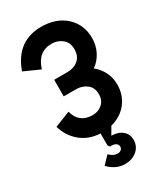

<svg xmlns="http://www.w3.org/2000/svg" viewBox="-230 -801 972 1132"><g transform="rotate(-30 255.5 -235.5)"><path d="M273.9 238.8Q240.7 238.8 211.7 223.9Q182.6 209 163.1 187L211.9 136.2Q237.3 163.1 266.1 163.1Q281.2 163.1 290.5 155.3Q299.8 147.5 299.8 134.8Q299.8 118.7 284.7 110.4Q269.5 102.1 248 105L237.8 90.8V9.8Q160.6 6.3 106.2 -38.8Q51.8 -84 32.2 -153.8L138.2 -195.8Q161.1 -106.9 252.9 -106.9Q291 -106.9 318.1 -130.4Q345.2 -153.8 345.2 -196.8Q345.2 -240.7 314.9 -264.4Q284.7 -288.1 242.2 -288.1H159.2V-400.9H249Q293.9 -400.9 323.5 -425.8Q353 -450.7 353 -498Q353 -543 323 -567.9Q293 -592.8 251 -592.8Q158.2 -592.8 127 -490.2L20 -538.1Q32.2 -574.7 51 -604.7Q69.8 -634.8 97.2 -658.9Q124.5 -683.1 162.8 -696.5Q201.2 -710 247.1 -710Q351.1 -710 413.6 -651.9Q476.1 -593.8 476.1 -503.9Q476.1 -452.6 454.3 -410.4Q432.6 -368.2 395 -341.8Q428.7 -315.4 448.2 -276.6Q467.8 -237.8 467.8 -191.9Q467.8 -120.1 427 -68.1Q386.2 -16.1 315.9 2L286.1 53.2Q333 53.7 360.6 77.6Q388.2 101.6 388.2 139.2Q388.2 183.1 356 210.9Q323.7 238.8 273.9 238.8Z"/></g></svg>

Font: Cakra Normal
Style: Regular
Weight: 400
Designer: Lucia Kollert, Vojtech Kollert
Foundry: OoM Type
Version: Version 1.000;Glyphs 3.1.1 (3148)